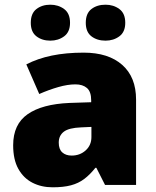

<svg xmlns="http://www.w3.org/2000/svg" viewBox="-20 -787 663 817"><path d="M336 -563Q441 -563 500 -511Q559 -459 559 -363V0H427L390 -73H386Q363 -44 338.5 -25.5Q314 -7 282 1.5Q250 10 204 10Q156 10 118 -9.5Q80 -29 58 -68.5Q36 -108 36 -169Q36 -258 97.5 -301Q159 -344 276 -349L368 -352V-360Q368 -397 350 -412.5Q332 -428 301 -428Q268 -428 228 -416.5Q188 -405 147 -387L92 -513Q140 -538 200.5 -550.5Q261 -563 336 -563ZM325 -245Q273 -243 251.5 -226.5Q230 -210 230 -180Q230 -152 245 -138.5Q260 -125 285 -125Q320 -125 344.5 -147Q369 -169 369 -204V-247ZM111 -690Q111 -730 135 -748.5Q159 -767 194 -767Q228 -767 253 -748.5Q278 -730 278 -690Q278 -651 253 -632.5Q228 -614 194 -614Q159 -614 135 -632.5Q111 -651 111 -690ZM345 -690Q345 -730 369 -748.5Q393 -767 429 -767Q463 -767 488 -748.5Q513 -730 513 -690Q513 -651 488 -632.5Q463 -614 429 -614Q393 -614 369 -632.5Q345 -651 345 -690Z"/></svg>

Font: Noto Sans Armenian Black
Style: Regular
Weight: 900
Version: Version 2.007